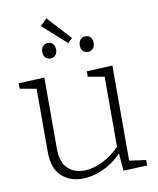

<svg xmlns="http://www.w3.org/2000/svg" viewBox="-90 -890 794 967"><g transform="rotate(-10 306.5 -406.5)"><path d="M254 7Q188 7 146 -33Q104 -73 104 -156V-489L113 -478L20 -494V-522L152 -528V-165Q152 -97 184 -64.5Q216 -32 269 -32Q312 -32 361 -55Q410 -78 458 -127L452 -113V-490L461 -478L368 -494V-522L500 -528V-35L491 -43L585 -30V-2L463 3L455 -96L463 -93Q413 -41 358 -17Q303 7 254 7ZM391 -617Q375 -617 365.5 -627.5Q356 -638 356 -656Q356 -675 366.5 -686Q377 -697 391 -697Q408 -697 417.5 -686Q427 -675 427 -656Q427 -638 416.5 -627.5Q406 -617 391 -617ZM200 -617Q184 -617 174 -627.5Q164 -638 164 -656Q164 -675 174.5 -686Q185 -697 200 -697Q216 -697 225.5 -686Q235 -675 235 -656Q235 -638 224.5 -627.5Q214 -617 200 -617ZM301 -678 180 -786 214 -820 324 -700Z"/></g></svg>

Font: Bitter Thin Light
Style: Regular
Weight: 300
Version: Version 2.002